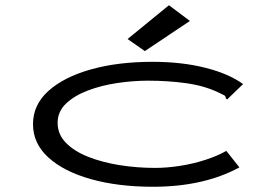

<svg xmlns="http://www.w3.org/2000/svg" viewBox="-20 -702 1040 733"><path d="M564 11Q431 11 327.5 -18Q224 -47 165 -100.5Q106 -154 106 -228Q106 -302 165 -355Q224 -408 327 -437Q430 -466 562 -466Q673 -466 763 -443.5Q853 -421 908 -381L854 -329L847 -322L842 -327Q842 -335 835.5 -338.5Q829 -342 814 -349Q759 -375 690 -384.5Q621 -394 546 -394Q488 -394 427.5 -385Q367 -376 315.5 -356.5Q264 -337 232 -306.5Q200 -276 200 -233Q200 -189 232 -156.5Q264 -124 317.5 -103Q371 -82 437 -71.5Q503 -61 572 -61Q618 -61 668.5 -69Q719 -77 765 -92Q811 -107 844 -126L894 -63Q758 11 564 11ZM533 -507 467 -553 625 -682 705 -622Z"/></svg>

Font: Inconsolata UltraExpanded
Style: Regular
Weight: 400
Width: 9
Monospace: yes
Designer: Raph Levien, Cyreal, Brenton Simpson
Foundry: Raph Levien, Cyreal, Google
Version: Version 3.000; ttfautohint (v1.8.2.53-6de2)